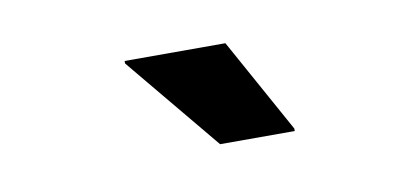

<svg xmlns="http://www.w3.org/2000/svg" viewBox="-32 -834 664 304"><g transform="rotate(-10 300.0 -682.0)"><path d="M303 -604 177 -756V-760H339L423 -608V-604Z"/></g></svg>

Font: Kufam ExtraBold
Style: Regular
Weight: 800
Designer: Wael Morcos, Artur Schmal
Foundry: Original Type
Version: Version 1.300; ttfautohint (v1.8.3)